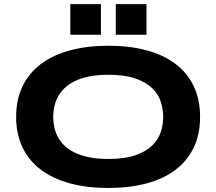

<svg xmlns="http://www.w3.org/2000/svg" viewBox="-20 -915 1073 953"><path d="M973.1 -335Q973.1 -248.5 941.4 -182.4Q909.7 -116.2 850.6 -71.8Q791.5 -27.3 707.3 -4.6Q623 18.1 518.1 18.1Q413.1 18.1 328.4 -4.6Q243.7 -27.3 184.1 -71.8Q124.5 -116.2 92.3 -182.4Q60.1 -248.5 60.1 -335Q60.1 -421.4 92.3 -487.5Q124.5 -553.7 184.1 -598.1Q243.7 -642.6 328.4 -665.3Q413.1 -688 518.1 -688Q623 -688 707.3 -665.3Q791.5 -642.6 850.6 -598.1Q909.7 -553.7 941.4 -487.5Q973.1 -421.4 973.1 -335ZM790 -335Q790 -372.6 778.1 -409.9Q766.1 -447.3 735.6 -477.1Q705.1 -506.8 652.3 -525.4Q599.6 -543.9 518.1 -543.9Q463.4 -543.9 421.9 -535.4Q380.4 -526.9 350.1 -511.7Q319.8 -496.6 299.3 -476.3Q278.8 -456.1 266.6 -432.9Q254.4 -409.7 249.3 -384.5Q244.1 -359.4 244.1 -335Q244.1 -310.1 249.3 -284.7Q254.4 -259.3 266.6 -236.1Q278.8 -212.9 299.3 -192.9Q319.8 -172.9 350.1 -158Q380.4 -143.1 421.9 -134.5Q463.4 -126 518.1 -126Q599.6 -126 652.3 -144.5Q705.1 -163.1 735.6 -192.9Q766.1 -222.7 778.1 -260Q790 -297.4 790 -335ZM329.1 -742.7V-894.5H481V-742.7ZM554.7 -742.7V-894.5H707V-742.7Z"/></svg>

Font: Syncopate
Style: Bold
Weight: 700
Designer: Astigmatic (AOETI)
Foundry: Astigmatic (AOETI)
Version: Version 1.001 2011